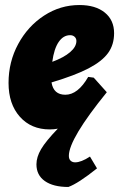

<svg xmlns="http://www.w3.org/2000/svg" viewBox="-20 -503 474 764"><path d="M405 -136Q254 50 254 117Q254 130 261 136.5Q268 143 279 143Q303 143 338 120L366 167Q291 227 252 241Q192 241 158.5 217.5Q125 194 125 151Q125 122 143.5 90.5Q162 59 210 9Q195 12 178 12Q104 12 59 -38.5Q14 -89 14 -173Q14 -257 52.5 -328Q91 -399 155.5 -441Q220 -483 296 -483Q360 -483 397 -453Q434 -423 434 -371Q434 -325 410 -292Q386 -259 332.5 -231Q279 -203 185 -175Q193 -126 240 -126Q290 -126 331 -197L353 -194ZM188 -257Q234 -274 259 -295.5Q284 -317 284 -340Q284 -350 277 -356.5Q270 -363 259 -363Q232 -363 213.5 -336Q195 -309 188 -257Z"/></svg>

Font: Alegreya Black
Style: Italic
Weight: 900
Italic angle: -7°
Designer: Juan Pablo del Peral
Foundry: Huerta Tipografica
Version: Version 2.007; ttfautohint (v1.6)